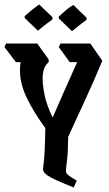

<svg xmlns="http://www.w3.org/2000/svg" viewBox="-37 -833 487 856"><path d="M292 3Q226 -23 190.5 -41.5Q155 -60 155 -78Q155 -87 157.5 -104Q160 -121 162 -157.5Q164 -194 165 -262Q111 -336 81.5 -398.5Q52 -461 52 -519Q52 -540 55 -556H34L-17 -623L-10 -639H129L180 -568V-556Q165 -543 159 -525Q153 -507 153 -481Q153 -453 162 -408.5Q171 -364 198 -309Q220 -360 246.5 -420.5Q273 -481 307 -556H274L225 -623L233 -639H366L419 -562Q381 -470 341 -384Q301 -298 267 -223Q266 -149 261.5 -115.5Q257 -82 257 -70Q257 -60 269.5 -50.5Q282 -41 305 -28ZM132 -696 73 -753V-761Q86 -773 103 -787Q120 -801 138 -813L197 -756V-747Q181 -735 163.5 -721.5Q146 -708 132 -696ZM284 -694 225 -751V-759Q238 -771 255 -786Q272 -801 290 -811L349 -754V-745Q333 -733 315.5 -719.5Q298 -706 284 -694Z"/></svg>

Font: Jaini Purva
Style: Regular
Weight: 400
Designer: Maithili Shingre, Girish Dalvi (Devanagari), Taresh Vohra (Latin)
Foundry: Ek Type
Version: Version 2.000; ttfautohint (v1.8.4.7-5d5b)